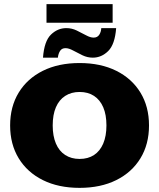

<svg xmlns="http://www.w3.org/2000/svg" viewBox="-20 -899 770 929"><path d="M365 10Q263 10 187.5 -27.5Q112 -65 70.5 -133Q29 -201 29 -292Q29 -383 70.5 -451Q112 -519 187.5 -556.5Q263 -594 365 -594Q467 -594 542.5 -556.5Q618 -519 659.5 -451Q701 -383 701 -292Q701 -201 659.5 -133Q618 -65 542.5 -27.5Q467 10 365 10ZM365 -130Q406 -130 435 -149Q464 -168 479.5 -204.5Q495 -241 495 -292Q495 -344 479.5 -380Q464 -416 435 -435Q406 -454 365 -454Q325 -454 295.5 -435Q266 -416 250.5 -380Q235 -344 235 -292Q235 -241 250.5 -204.5Q266 -168 295.5 -149Q325 -130 365 -130ZM429 -620Q403 -620 379 -631.5Q355 -643 334 -654.5Q313 -666 297 -666Q279 -666 270.5 -652.5Q262 -639 260 -620H188Q194 -700 226.5 -731.5Q259 -763 301 -763Q327 -763 351 -751.5Q375 -740 396 -728.5Q417 -717 433 -717Q451 -717 460 -730.5Q469 -744 470 -763H542Q536 -684 503.5 -652Q471 -620 429 -620ZM205 -789V-879H525V-789Z"/></svg>

Font: Rokkitt SemiBold Black
Style: Regular
Weight: 900
Version: Version 3.103